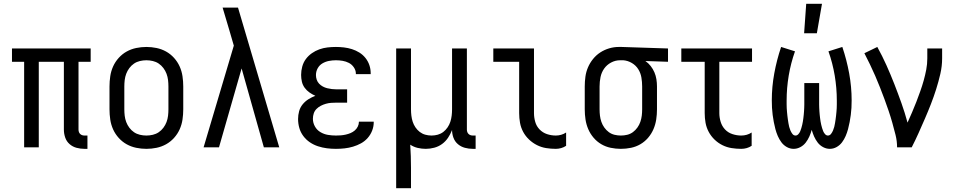

<svg xmlns="http://www.w3.org/2000/svg" viewBox="-20 -775 5040 1010"><path d="M440 8H424Q403 8 382.5 2.5Q362 -3 346 -17Q330 -31 323 -51.5Q316 -72 316 -93V-450H184V0H107V-450H43V-520H457V-450H393V-93Q393 -87 395 -81Q397 -75 401.5 -70.5Q406 -66 412 -64Q418 -62 424 -62H440Z M750 8Q723 8 696.5 2.5Q670 -3 646.5 -16Q623 -29 604.5 -49.5Q586 -70 575 -94.5Q564 -119 560 -146Q556 -173 556 -200V-320Q556 -347 560 -374Q564 -401 575 -425.5Q586 -450 604.5 -470.5Q623 -491 646.5 -504Q670 -517 696.5 -522.5Q723 -528 750 -528Q777 -528 803.5 -522.5Q830 -517 853.5 -504Q877 -491 895.5 -470.5Q914 -450 925 -425.5Q936 -401 940 -374Q944 -347 944 -320V-200Q944 -173 940 -146Q936 -119 925 -94.5Q914 -70 895.5 -49.5Q877 -29 853.5 -16Q830 -3 803.5 2.5Q777 8 750 8ZM750 -62Q767 -62 784 -66Q801 -70 815 -79.5Q829 -89 839.5 -103Q850 -117 856 -133Q862 -149 864 -166Q866 -183 866 -200V-320Q866 -337 864 -354Q862 -371 856 -387Q850 -403 839.5 -417Q829 -431 815 -440.5Q801 -450 784 -454Q767 -458 750 -458Q733 -458 716 -454Q699 -450 685 -440.5Q671 -431 660.5 -417Q650 -403 644 -387Q638 -371 636 -354Q634 -337 634 -320V-200Q634 -183 636 -166Q638 -149 644 -133Q650 -117 660.5 -103Q671 -89 685 -79.5Q699 -70 716 -66Q733 -62 750 -62Z M1132 0H1051L1210 -535L1187 -614Q1178 -644 1169 -674.5Q1160 -705 1151 -735H1232L1449 0H1368L1251 -415Z M1747 8Q1723 8 1699.5 5Q1676 2 1653 -5.5Q1630 -13 1610 -26.5Q1590 -40 1575.5 -59.5Q1561 -79 1554.5 -102Q1548 -125 1548 -149Q1548 -170 1553.5 -190Q1559 -210 1572 -226Q1585 -242 1602.5 -253Q1620 -264 1639 -271Q1623 -278 1608 -288.5Q1593 -299 1582.5 -313.5Q1572 -328 1568 -345.5Q1564 -363 1564 -381Q1564 -403 1570 -425Q1576 -447 1589 -464.5Q1602 -482 1620.5 -495Q1639 -508 1660 -515.5Q1681 -523 1703 -525.5Q1725 -528 1747 -528Q1768 -528 1789.5 -525.5Q1811 -523 1831.5 -516.5Q1852 -510 1870.5 -498.5Q1889 -487 1902.5 -470Q1916 -453 1923 -432.5Q1930 -412 1930 -390V-385H1852V-388Q1852 -405 1841.5 -420.5Q1831 -436 1815.5 -444Q1800 -452 1782.5 -455Q1765 -458 1747 -458Q1729 -458 1710.5 -454.5Q1692 -451 1676 -441.5Q1660 -432 1651 -415.5Q1642 -399 1642 -380Q1642 -368 1646 -356Q1650 -344 1658.5 -335Q1667 -326 1678 -320Q1689 -314 1701 -311Q1713 -308 1725.5 -306.5Q1738 -305 1750 -305H1806V-235H1750Q1736 -235 1722 -234Q1708 -233 1694 -229Q1680 -225 1667.5 -218.5Q1655 -212 1645 -202Q1635 -192 1630.5 -178.5Q1626 -165 1626 -150Q1626 -129 1636.5 -110Q1647 -91 1665.5 -80Q1684 -69 1705 -65.5Q1726 -62 1747 -62Q1760 -62 1773 -63Q1786 -64 1799 -67Q1812 -70 1824 -75Q1836 -80 1846 -88.5Q1856 -97 1862 -109Q1868 -121 1868 -134V-135H1946V-132Q1946 -109 1937.5 -87.5Q1929 -66 1914 -49Q1899 -32 1879 -21Q1859 -10 1837 -3.5Q1815 3 1792.5 5.5Q1770 8 1747 8Z M2064 215V-520H2142V-200Q2142 -183 2144 -166.5Q2146 -150 2151 -134.5Q2156 -119 2165.5 -105Q2175 -91 2188 -81Q2201 -71 2217 -66.5Q2233 -62 2250 -62Q2267 -62 2283 -66.5Q2299 -71 2312 -81Q2325 -91 2334.5 -105Q2344 -119 2349 -134.5Q2354 -150 2356 -166.5Q2358 -183 2358 -200V-520H2436V-93Q2436 -87 2438 -81Q2440 -75 2444.5 -70.5Q2449 -66 2455 -64Q2461 -62 2467 -62H2482V8H2467Q2446 8 2425.5 2.5Q2405 -3 2389 -16.5Q2373 -30 2365.5 -50Q2358 -70 2358 -91Q2350 -70 2337 -50.5Q2324 -31 2305.5 -17.5Q2287 -4 2264.5 2Q2242 8 2220 8Q2198 8 2177 3Q2156 -2 2138 -14Q2140 16 2141 46.5Q2142 77 2142 108V215Z M2904 8Q2878 8 2853 4Q2828 0 2805 -11.5Q2782 -23 2763 -41Q2744 -59 2732 -81.5Q2720 -104 2715.5 -129Q2711 -154 2711 -180V-450H2575V-520H2789V-180Q2789 -157 2795.5 -134Q2802 -111 2818.5 -94Q2835 -77 2857.5 -69.5Q2880 -62 2904 -62Q2918 -62 2932 -66Q2946 -70 2958 -78V-8Q2946 0 2932 4Q2918 8 2904 8Z M3246 8Q3219 8 3192.5 2.5Q3166 -3 3143 -16.5Q3120 -30 3102.5 -50.5Q3085 -71 3074.5 -95.5Q3064 -120 3060 -146.5Q3056 -173 3056 -200V-320Q3056 -346 3059.5 -371.5Q3063 -397 3073 -420.5Q3083 -444 3099.5 -464.5Q3116 -485 3137.5 -499Q3159 -513 3184 -520.5Q3209 -528 3235 -528H3250L3494 -520V-450L3375 -454Q3391 -443 3403 -427.5Q3415 -412 3422.5 -394.5Q3430 -377 3433 -358Q3436 -339 3436 -320V-200Q3436 -173 3432 -146.5Q3428 -120 3417.5 -95.5Q3407 -71 3389.5 -50.5Q3372 -30 3349 -16.5Q3326 -3 3299.5 2.5Q3273 8 3246 8ZM3246 -62Q3263 -62 3279.5 -66Q3296 -70 3309.5 -80Q3323 -90 3333 -104Q3343 -118 3348.5 -134Q3354 -150 3356 -166.5Q3358 -183 3358 -200V-320Q3358 -344 3354 -367.5Q3350 -391 3337.5 -411Q3325 -431 3304 -443.5Q3283 -456 3259 -458H3242Q3217 -458 3194.5 -446Q3172 -434 3158 -414Q3144 -394 3139 -369.5Q3134 -345 3134 -320V-200Q3134 -183 3136 -166.5Q3138 -150 3143.5 -134Q3149 -118 3159 -104Q3169 -90 3182.5 -80Q3196 -70 3212.5 -66Q3229 -62 3246 -62Z M3879 8Q3854 8 3828.5 4Q3803 0 3780 -11.5Q3757 -23 3738.5 -41Q3720 -59 3708 -81.5Q3696 -104 3691.5 -129Q3687 -154 3687 -180V-450H3564V-520H3936V-450H3764V-180Q3764 -157 3771 -134Q3778 -111 3794 -94Q3810 -77 3833 -69.5Q3856 -62 3879 -62Q3894 -62 3908 -66Q3922 -70 3934 -78V-8Q3922 0 3908 4Q3894 8 3879 8Z M4155 8Q4136 8 4119 -1.5Q4102 -11 4090.5 -26.5Q4079 -42 4071.5 -59.5Q4064 -77 4059 -95.5Q4054 -114 4050.5 -133Q4047 -152 4044.5 -170.5Q4042 -189 4041 -208Q4040 -227 4040 -247Q4040 -318 4053 -389Q4066 -460 4089 -528L4162 -505Q4140 -443 4129 -377.5Q4118 -312 4118 -246Q4118 -236 4118 -226Q4118 -216 4118.5 -206Q4119 -196 4120 -186Q4121 -176 4122 -166Q4123 -156 4124.5 -146.5Q4126 -137 4127.5 -127Q4129 -117 4131.5 -107.5Q4134 -98 4138 -88.5Q4142 -79 4148.5 -70.5Q4155 -62 4165 -62Q4173 -62 4179.5 -69Q4186 -76 4189.5 -84.5Q4193 -93 4195.5 -101.5Q4198 -110 4200 -118.5Q4202 -127 4203.5 -136Q4205 -145 4206 -153.5Q4207 -162 4208 -171Q4209 -180 4209.5 -189Q4210 -198 4210.5 -207Q4211 -216 4211 -224.5Q4211 -233 4211 -242Q4211 -251 4211 -260V-338H4289V-260Q4289 -251 4289 -242Q4289 -233 4289 -224.5Q4289 -216 4289.5 -207Q4290 -198 4290.5 -189Q4291 -180 4292 -171Q4293 -162 4294 -153.5Q4295 -145 4296.5 -136Q4298 -127 4300 -118.5Q4302 -110 4304.5 -101.5Q4307 -93 4310.5 -84.5Q4314 -76 4320.5 -69Q4327 -62 4335 -62Q4345 -62 4351.5 -70.5Q4358 -79 4362 -88.5Q4366 -98 4368.5 -107.5Q4371 -117 4372.5 -127Q4374 -137 4375.5 -146.5Q4377 -156 4378 -166Q4379 -176 4380 -186Q4381 -196 4381.5 -206Q4382 -216 4382 -226Q4382 -236 4382 -246Q4382 -312 4371 -377.5Q4360 -443 4338 -505L4411 -528Q4434 -460 4447 -389Q4460 -318 4460 -247Q4460 -227 4459 -208Q4458 -189 4455.5 -170.5Q4453 -152 4449.5 -133Q4446 -114 4441 -95.5Q4436 -77 4428.5 -59.5Q4421 -42 4409.5 -26.5Q4398 -11 4381 -1.5Q4364 8 4345 8Q4327 8 4310 -1Q4293 -10 4281.5 -25Q4270 -40 4262.5 -57Q4255 -74 4250 -92Q4245 -74 4237.5 -57Q4230 -40 4218.5 -25Q4207 -10 4190 -1Q4173 8 4155 8ZM4210 -600 4221 -755H4304L4277 -600Z M4699 0Q4699 -33 4691 -65Q4683 -97 4674 -129Q4665 -161 4654.5 -192Q4644 -223 4632.5 -254Q4621 -285 4609 -315.5Q4597 -346 4584 -376Q4571 -406 4556.5 -436Q4542 -466 4527 -495L4595 -528Q4621 -481 4643 -432Q4665 -383 4684.5 -333Q4704 -283 4722 -232.5Q4740 -182 4754 -130Q4766 -157 4778 -184.5Q4790 -212 4800.5 -239.5Q4811 -267 4821 -295Q4831 -323 4839 -351.5Q4847 -380 4852.5 -409Q4858 -438 4858 -468V-520H4936V-468Q4936 -427 4926.5 -386Q4917 -345 4904.5 -305.5Q4892 -266 4877 -227.5Q4862 -189 4845.5 -151Q4829 -113 4812 -75Q4795 -37 4776 0Z"/></svg>

Font: Iosevka MaddieWtf
Style: Regular
Weight: 400
Monospace: yes
Designer: Belleve Invis
Foundry: Belleve Invis
Version: Version 31.3.0; ttfautohint (v1.8.3)